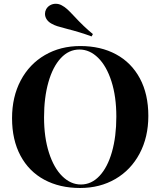

<svg xmlns="http://www.w3.org/2000/svg" viewBox="-20 -961 832 996"><path d="M43 0ZM363.8 -877.9Q415 -822.3 461.9 -784.2L455.1 -772Q399.4 -793 324.7 -812Q293 -820.3 277.3 -825.2Q261.7 -830.1 247.1 -838.4Q231 -847.2 222.2 -860.6Q213.4 -874 213.4 -889.2Q213.4 -901.9 219.2 -912.6Q226.6 -926.3 240 -933.8Q253.4 -941.4 269 -941.4Q285.6 -941.4 299.8 -933.6Q315.4 -925.3 328.4 -913.6Q341.3 -901.9 363.8 -877.9ZM749.5 -359.9Q749.5 -249.5 704.3 -164.6Q659.2 -79.6 578.9 -32.7Q498.5 14.2 395.5 14.2Q289.6 14.2 209.7 -28.8Q129.9 -71.8 86.2 -153.6Q42.5 -235.4 42.5 -348.1Q42.5 -458.5 87.4 -543.5Q132.3 -628.4 212.9 -675.3Q293.5 -722.2 396.5 -722.2Q502.4 -722.2 582 -679.2Q661.6 -636.2 705.6 -554.4Q749.5 -472.7 749.5 -359.9ZM208.5 -352.1Q208.5 -248.5 233.9 -169.2Q259.3 -89.8 303 -46.9Q346.7 -3.9 399.4 -3.9Q454.6 -3.9 496.3 -48.6Q538.1 -93.3 560.8 -173.1Q583.5 -252.9 583.5 -356Q583.5 -460 558.1 -539.1Q532.7 -618.2 489 -661.1Q445.3 -704.1 392.1 -704.1Q336.9 -704.1 295.4 -659.4Q253.9 -614.7 231.2 -534.9Q208.5 -455.1 208.5 -352.1Z"/></svg>

Font: TypoPRO Playfair Display
Style: Bold
Weight: 700
Designer: Claus Eggers Sørensen
Foundry: Claus Eggers Sørensen
Version: Version 1.004;PS 001.004;hotconv 1.0.70;makeotf.lib2.5.58329